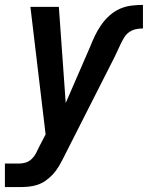

<svg xmlns="http://www.w3.org/2000/svg" viewBox="-47 -548 603 783"><path d="M-27 215V119H30Q44 119 57.5 115Q71 111 82 100.5Q93 90 99.5 77.5Q106 65 112 52L139 0L77 -520H193L221 -128L320 -356Q329 -379 340 -402Q351 -425 365.5 -446Q380 -467 399.5 -484.5Q419 -502 441.5 -512Q464 -522 488.5 -525Q513 -528 536 -528V-432Q522 -432 507.5 -429Q493 -426 480.5 -417.5Q468 -409 460 -396Q452 -383 445.5 -369.5Q439 -356 433 -342.5Q427 -329 420 -315L212 95Q203 113 193 130Q183 147 169.5 162Q156 177 139.5 188.5Q123 200 104.5 206Q86 212 67 213.5Q48 215 30 215Z"/></svg>

Font: Iosevka SS18
Style: Bold Italic
Weight: 700
Italic angle: -9°
Monospace: yes
Designer: Belleve Invis
Foundry: Belleve Invis
Version: Version 25.1.1; ttfautohint (v1.8.4)